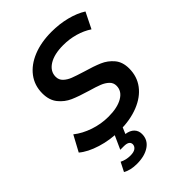

<svg xmlns="http://www.w3.org/2000/svg" viewBox="-268 -826 1170 1170"><g transform="rotate(-45 317.5 -241.0)"><path d="M-1 -72 54 -174Q98 -139 158.5 -118.5Q219 -98 282 -98Q359 -98 404.5 -124.5Q450 -151 450 -197Q450 -223 431.5 -240.5Q413 -258 385.5 -269Q358 -280 309 -294Q241 -314 199 -332.5Q157 -351 127 -388Q97 -425 97 -484Q97 -552 135.5 -603Q174 -654 243 -682Q312 -710 402 -710Q470 -710 531 -694.5Q592 -679 636 -651L585 -548Q546 -574 497 -588Q448 -602 395 -602Q317 -602 271.5 -573.5Q226 -545 226 -498Q226 -471 245 -453Q264 -435 291 -424.5Q318 -414 370 -398Q436 -379 478 -361Q520 -343 549.5 -308Q579 -273 579 -217Q579 -148 540.5 -97Q502 -46 431.5 -18Q361 10 270 10Q189 10 115 -13Q41 -36 -1 -72ZM110 207 140 148Q171 164 209 164Q238 164 252.5 153.5Q267 143 268 126Q268 95 221 95H190L236 -7H304L280 49Q315 54 333.5 73Q352 92 352 121Q352 171 310.5 199.5Q269 228 201 228Q146 228 110 207Z"/></g></svg>

Font: Montserrat Alternates SemiBold
Style: Italic
Weight: 600
Italic angle: -11.3°
Designer: Julieta Ulanovsky
Foundry: Julieta Ulanovsky
Version: Version 7.200